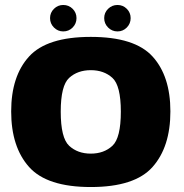

<svg xmlns="http://www.w3.org/2000/svg" viewBox="-20 -748 740 773"><path d="M345.5 5Q522.5 5 594.2 -75.8Q666 -156.5 666 -299.5Q666 -441.5 594.2 -520.5Q522.5 -599.5 345.5 -599.5Q169 -599.5 97 -520.5Q25 -441.5 25 -299.5Q25 -156.5 97 -75.8Q169 5 345.5 5ZM345.5 -129.5Q292.5 -129.5 258.5 -161Q224.5 -192.5 224.5 -298.5Q224.5 -403.5 258.5 -434.5Q292.5 -465.5 345.5 -465.5Q398.5 -465.5 432.5 -434.5Q466.5 -403.5 466.5 -298.5Q466.5 -192.5 432.5 -161Q398.5 -129.5 345.5 -129.5ZM234.5 -621.5Q257 -621.5 272.5 -637.2Q288 -653 288 -675Q288 -697 272.5 -712.5Q257 -728 234.5 -728Q213 -728 197.2 -712.5Q181.5 -697 181.5 -675Q181.5 -653 197.2 -637.2Q213 -621.5 234.5 -621.5ZM453 -621.5Q475 -621.5 490.5 -637.2Q506 -653 506 -675Q506 -697 490.5 -712.5Q475 -728 453 -728Q431 -728 415.2 -712.5Q399.5 -697 399.5 -675Q399.5 -653 415.2 -637.2Q431 -621.5 453 -621.5Z"/></svg>

Font: Anybody UltraCondensed Thin ExtraBold
Style: Regular
Weight: 800
Version: Version 1.111